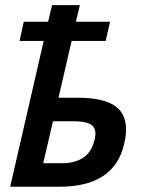

<svg xmlns="http://www.w3.org/2000/svg" viewBox="-20 -709 546 729"><path d="M146 -553.7H54.2L70.3 -626.5H162.6L177.7 -689.5H283.2L268.1 -626.5H397.9L381.3 -553.7H252L202.1 -337.9H276.9Q367.2 -337.9 412.8 -309.3Q458.5 -280.8 458.5 -217.3Q458.5 -192.4 451.2 -161.6Q413.6 0 205.6 0H18.6ZM219.2 -89.4Q264.2 -89.4 296.4 -110.6Q328.6 -131.8 339.8 -181.2Q342.3 -193.4 342.3 -201.2Q342.3 -228 321.5 -238.3Q300.8 -248.5 262.2 -248.5H181.2L144 -89.4Z"/></svg>

Font: Acari Sans SemiBold
Style: Italic
Weight: 600
Italic angle: -13°
Designer: Alfredo Marco Pradil and Stefan Peev
Foundry: Hanken Design Co.
Version: Version 1.045;January 11, 2019;FontCreator 11.5.0.2425 64-bi